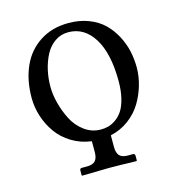

<svg xmlns="http://www.w3.org/2000/svg" viewBox="-90 -519 660 722"><g transform="rotate(-15 240.0 -158.0)"><path d="M34.2 -205.1Q34.2 -273.9 57.9 -327.1Q81.5 -380.4 128.9 -411.1Q176.3 -441.9 240.7 -441.9Q283.7 -441.9 318.8 -428.2Q354 -414.6 377.2 -391.8Q400.4 -369.1 416.3 -339.1Q432.1 -309.1 439 -277.8Q445.8 -246.6 445.8 -214.4Q445.8 -180.2 435.8 -145.5Q425.8 -110.8 407 -79.6Q388.2 -48.3 356.7 -24.9Q325.2 -1.5 285.6 7.3V52.7Q285.6 75.2 295.2 86.2Q304.7 97.2 328.1 97.2H347.7Q355.5 97.2 355.5 105.5V124L353.5 126Q285.2 124 246.1 124L142.6 126L140.6 124V105.5Q140.6 97.2 148.4 97.2H168Q191.9 97.2 201.4 86.2Q210.9 75.2 210.9 52.7V10.3Q168.9 4.9 134.5 -16.1Q100.1 -37.1 78.6 -67.4Q57.1 -97.7 45.7 -133.3Q34.2 -168.9 34.2 -205.1ZM230.5 -408.7Q201.7 -408.7 178.7 -392.8Q155.8 -377 141.8 -350.8Q127.9 -324.7 120.6 -293.2Q113.3 -261.7 113.3 -228Q113.3 -197.8 122.1 -163.6Q130.9 -129.4 147.2 -97.4Q163.6 -65.4 192.1 -44.4Q220.7 -23.4 255.9 -23.4Q271 -23.4 284.9 -27.1Q298.8 -30.8 314.2 -41.5Q329.6 -52.2 340.8 -69.1Q352.1 -85.9 359.4 -115.2Q366.7 -144.5 366.7 -182.1Q366.7 -290 329.8 -349.4Q293 -408.7 230.5 -408.7Z"/></g></svg>

Font: Libertinage
Style: f
Weight: 400
Designer: OSP
Foundry: OSP
Version: Version 1.0; 2008; OFL relea